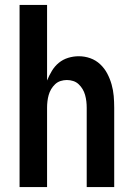

<svg xmlns="http://www.w3.org/2000/svg" viewBox="-20 -755 540 775"><path d="M59 0V-735H170V-430Q178 -450 189.5 -469Q201 -488 217.5 -501.5Q234 -515 255 -521.5Q276 -528 298 -528Q322 -528 344.5 -520Q367 -512 384.5 -495.5Q402 -479 413 -458Q424 -437 430.5 -414Q437 -391 439 -367.5Q441 -344 441 -320V0H330V-320Q330 -333 328.5 -346Q327 -359 323.5 -371.5Q320 -384 313.5 -395Q307 -406 297.5 -415Q288 -424 275.5 -428Q263 -432 250 -432Q237 -432 224.5 -428Q212 -424 202.5 -415Q193 -406 186.5 -395Q180 -384 176.5 -371.5Q173 -359 171.5 -346Q170 -333 170 -320V0Z"/></svg>

Font: Iosevka Term Curly
Style: Bold
Weight: 700
Designer: Belleve Invis
Foundry: Belleve Invis
Version: Version 32.3.0